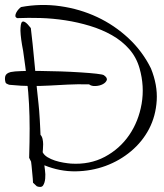

<svg xmlns="http://www.w3.org/2000/svg" viewBox="-26 -753 661 776"><path d="M107.4 -14.6Q107.4 -19.5 106.4 -31.7Q105.5 -43.9 104 -57.6Q102.5 -71.3 101.6 -83Q100.6 -94.7 99.6 -99.6L91.8 -115.2Q93.8 -182.6 93.8 -233.4Q93.8 -284.2 91.3 -332Q88.9 -379.9 83 -430.2Q77.1 -480.5 67.4 -547.9Q57.6 -597.7 56.6 -628.9Q56.6 -641.6 58.1 -651.9Q59.6 -662.1 64 -665Q68.4 -668 76.7 -662.6Q85 -657.2 98.6 -639.6Q101.6 -616.2 106 -573.7Q110.4 -531.2 114.7 -484.9Q119.1 -438.5 123 -396.5Q127 -354.5 129.9 -331.1Q130.9 -323.2 132.3 -305.7Q133.8 -288.1 134.8 -268.6Q135.7 -249 136.7 -231.9Q137.7 -214.8 137.7 -208Q143.6 -202.1 146 -191.4Q148.4 -180.7 148.4 -169.9Q148.4 -159.2 147.5 -149.9Q146.5 -140.6 146.5 -137.7Q152.3 -126 166 -117.7Q179.7 -109.4 196.3 -104Q212.9 -98.6 230.5 -95.7Q248 -92.8 260.7 -91.8Q336.9 -86.9 397.5 -119.1Q458 -151.4 496.1 -207Q534.2 -262.7 546.4 -333.5Q558.6 -404.3 538.1 -476.6Q525.4 -521.5 496.1 -554.7Q466.8 -587.9 426.3 -610.8Q385.7 -633.8 337.4 -648.4Q289.1 -663.1 238.3 -670.9Q187.5 -678.7 137.7 -680.2Q87.9 -681.6 43.9 -679.7Q36.1 -682.6 36.1 -689Q36.1 -695.3 40 -702.6Q43.9 -710 49.8 -716.3Q55.7 -722.7 59.6 -724.6Q138.7 -739.3 217.8 -728Q296.9 -716.8 366.7 -684.1Q436.5 -651.4 493.2 -598.6Q549.8 -545.9 584 -476.6Q611.3 -409.2 607.4 -346.7Q603.5 -284.2 576.7 -232.4Q549.8 -180.7 503.9 -142.1Q458 -103.5 400.9 -82.5Q343.8 -61.5 279.8 -60.5Q215.8 -59.6 153.3 -85Q153.3 -81.1 155.8 -64.9Q158.2 -48.8 156.7 -31.7Q155.3 -14.6 148.4 -3.9Q141.6 6.8 123 0Q121.1 -2 115.2 -7.3Q109.4 -12.7 107.4 -14.6ZM-2.9 -418Q-7.8 -431.6 -4.9 -444.3Q-2 -457 17.6 -461.9Q30.3 -464.8 62 -465.8Q93.8 -466.8 134.3 -466.3Q174.8 -465.8 218.8 -464.4Q262.7 -462.9 300.3 -460.4Q337.9 -458 363.8 -455.1Q389.6 -452.1 393.6 -449.2Q409.2 -438.5 405.3 -428.7Q401.4 -418.9 389.2 -412.6Q377 -406.2 360.4 -405.3Q343.8 -404.3 334 -412.1Q285.2 -413.1 247.6 -411.1Q210 -409.2 174.3 -407.2Q138.7 -405.3 100.6 -405.3Q62.5 -405.3 12.7 -410.2Q10.7 -410.2 4.4 -413.1Q-2 -416 -2.9 -418Z"/></svg>

Font: Give You Glory
Style: Regular
Weight: 400
Designer: Kimberly Geswein
Foundry: Kimberly Geswein
Version: Version 1.002